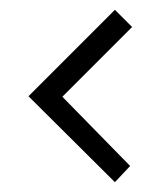

<svg xmlns="http://www.w3.org/2000/svg" viewBox="-20 -439 301 391"><path d="M107 -242 245 -101 214 -68 38 -243 214 -419 249 -384Z"/></svg>

Font: Ekushey Buriganga
Style: Regular
Weight: 400
Designer: Al Mamun Sumon
Foundry: Al Mamun Sumon
Version: Version 1.0